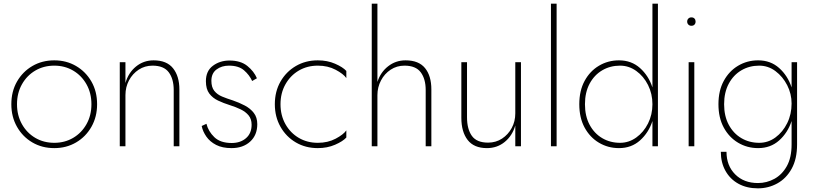

<svg xmlns="http://www.w3.org/2000/svg" viewBox="-20 -800 4457 1050"><path d="M42 -230Q42 -300 73 -354Q104 -408 157 -439Q210 -470 277 -470Q343 -470 396 -439Q449 -408 480 -354Q511 -300 511 -230Q511 -161 480 -106.5Q449 -52 396 -21Q343 10 277 10Q210 10 157 -21Q104 -52 73 -106.5Q42 -161 42 -230ZM73 -230Q73 -169 100 -121Q127 -73 173 -46Q219 -19 277 -19Q334 -19 380 -46Q426 -73 453 -121Q480 -169 480 -230Q480 -291 453 -339Q426 -387 380 -414Q334 -441 277 -441Q219 -441 173 -414Q127 -387 100 -339Q73 -291 73 -230Z M930 -308Q930 -368 903 -404.5Q876 -441 814 -441Q772 -441 738.5 -419Q705 -397 685.5 -360.5Q666 -324 666 -280V0H635V-460H666V-346Q682 -402 723.5 -436Q765 -470 820 -470Q892 -470 926.5 -426.5Q961 -383 961 -311V0H930Z M1109 -123Q1119 -82 1152 -50Q1185 -18 1247 -18Q1295 -18 1325.5 -44.5Q1356 -71 1356 -118Q1356 -149 1339.5 -169Q1323 -189 1296 -202Q1269 -215 1237 -225Q1202 -236 1172.5 -250Q1143 -264 1124.5 -288.5Q1106 -313 1106 -356Q1106 -412 1144.5 -440.5Q1183 -469 1235 -469Q1296 -469 1332.5 -439.5Q1369 -410 1385 -372L1359 -357Q1344 -390 1314.5 -415.5Q1285 -441 1232 -441Q1192 -441 1164 -420Q1136 -399 1136 -358Q1136 -323 1152 -303Q1168 -283 1194.5 -272Q1221 -261 1253 -251Q1288 -239 1318.5 -223Q1349 -207 1368 -182.5Q1387 -158 1387 -121Q1387 -61 1348 -25.5Q1309 10 1246 10Q1196 10 1162 -7.5Q1128 -25 1108.5 -53Q1089 -81 1083 -111Z M1514 -230Q1514 -169 1541 -121Q1568 -73 1614 -46Q1660 -19 1718 -19Q1773 -19 1815.5 -41.5Q1858 -64 1874 -87V-48Q1855 -27 1812.5 -8.5Q1770 10 1718 10Q1651 10 1598 -21Q1545 -52 1514 -106.5Q1483 -161 1483 -230Q1483 -300 1514 -354Q1545 -408 1598 -439Q1651 -470 1718 -470Q1770 -470 1812.5 -451.5Q1855 -433 1874 -412V-373Q1858 -396 1815.5 -418.5Q1773 -441 1718 -441Q1660 -441 1614 -414Q1568 -387 1541 -339Q1514 -291 1514 -230Z M2308 -308Q2308 -368 2281 -404.5Q2254 -441 2192 -441Q2150 -441 2116.5 -419Q2083 -397 2063.5 -360Q2044 -323 2044 -280V0H2013V-780H2044V-352Q2061 -405 2102.5 -437.5Q2144 -470 2198 -470Q2270 -470 2304.5 -427.5Q2339 -385 2339 -311V0H2308Z M2534 -159Q2534 -94 2560.5 -57Q2587 -20 2649 -20Q2692 -20 2725.5 -42Q2759 -64 2778.5 -100Q2798 -136 2798 -180V-460H2829V0H2798V-114Q2782 -58 2740.5 -24Q2699 10 2643 10Q2572 10 2537.5 -34.5Q2503 -79 2503 -156V-460H2534Z M2993 -780H3024V0H2993Z M3148 -230Q3148 -304 3177 -357.5Q3206 -411 3255.5 -440.5Q3305 -470 3365 -470Q3433 -470 3480 -428Q3527 -386 3548 -322V-780H3578V0H3548V-138Q3527 -74 3480 -32Q3433 10 3365 10Q3305 10 3255.5 -19.5Q3206 -49 3177 -102.5Q3148 -156 3148 -230ZM3179 -230Q3179 -165 3204.5 -117.5Q3230 -70 3273.5 -44.5Q3317 -19 3371 -19Q3419 -19 3459.5 -48Q3500 -77 3524 -125Q3548 -173 3548 -230Q3548 -287 3524 -335Q3500 -383 3459.5 -412Q3419 -441 3371 -441Q3317 -441 3273.5 -415.5Q3230 -390 3204.5 -342.5Q3179 -295 3179 -230Z M3738 -682Q3738 -692 3744.5 -698.5Q3751 -705 3761 -705Q3772 -705 3778 -698.5Q3784 -692 3784 -682Q3784 -672 3778 -665.5Q3772 -659 3761 -659Q3751 -659 3744.5 -665.5Q3738 -672 3738 -682ZM3746 -460H3777V0H3746Z M3922 30H3953Q3953 106 4000.5 153.5Q4048 201 4125 201Q4173 201 4215 178Q4257 155 4283 108.5Q4309 62 4309 -10V-138Q4288 -74 4241 -32Q4194 10 4126 10Q4066 10 4016.5 -19.5Q3967 -49 3938 -102.5Q3909 -156 3909 -230Q3909 -304 3938 -357.5Q3967 -411 4016.5 -440.5Q4066 -470 4126 -470Q4194 -470 4241 -428Q4288 -386 4309 -322V-460H4339V-10Q4339 69 4309.5 122.5Q4280 176 4231 203Q4182 230 4125 230Q4064 230 4018.5 205Q3973 180 3947.5 134.5Q3922 89 3922 30ZM3940 -230Q3940 -165 3965.5 -117.5Q3991 -70 4034.5 -44.5Q4078 -19 4132 -19Q4181 -19 4221 -48.5Q4261 -78 4285 -126.5Q4309 -175 4309 -234Q4309 -287 4285 -334Q4261 -381 4221 -411Q4181 -441 4132 -441Q4078 -441 4034.5 -415.5Q3991 -390 3965.5 -342.5Q3940 -295 3940 -230Z"/></svg>

Font: Jost* Thin
Style: Regular
Weight: 200
Version: Version 3.7